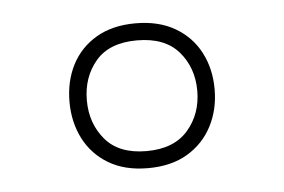

<svg xmlns="http://www.w3.org/2000/svg" viewBox="-32 -380 477 323"><g transform="rotate(-5 207.0 -218.5)"><path d="M206.5 -312.5Q253.4 -312.5 276.9 -285.4Q300.3 -258.3 300.3 -219.2Q300.3 -180.2 276.6 -152.8Q252.9 -125.5 206.5 -125.5Q160.2 -125.5 137 -152.8Q113.8 -180.2 113.8 -219.2Q113.8 -258.3 136.7 -285.4Q159.7 -312.5 206.5 -312.5ZM206.5 -341.3Q167.5 -341.3 140.1 -325.2Q112.8 -309.1 98.6 -281.5Q84.5 -253.9 84.5 -219.2Q84.5 -185.1 98.6 -157.2Q112.8 -129.4 140.1 -113Q167.5 -96.7 206.5 -96.7Q246.1 -96.7 273.4 -113Q300.8 -129.4 315.2 -157.2Q329.6 -185.1 329.6 -219.2Q329.6 -253.9 315.2 -281.5Q300.8 -309.1 273.2 -325.2Q245.6 -341.3 206.5 -341.3Z"/></g></svg>

Font: Estedad VF
Style: Regular
Weight: 100
Designer: Amin Abedi
Version: Version 7.3